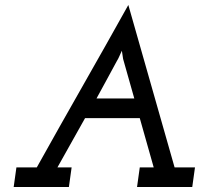

<svg xmlns="http://www.w3.org/2000/svg" viewBox="-20 -752 828 772"><path d="M46 -79 35 0H257L268 -79H211L322 -277H542Q556 -227 570 -178Q584 -129 598 -79H542L531 0H753L764 -79H682Q635 -244 589 -405.5Q543 -567 496 -732Q404 -567 312 -405.5Q220 -244 128 -79ZM368 -356Q386 -388 410 -433Q434 -478 449 -505Q454 -514 456 -517.5Q458 -521 470 -548L475 -515L520 -356Z"/></svg>

Font: Josefin Slab Thin
Style: Bold Italic
Weight: 700
Italic angle: -12°
Version: Version 2.000